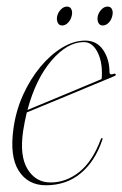

<svg xmlns="http://www.w3.org/2000/svg" viewBox="-20 -556 372 584"><path d="M291 -130Q269.5 -66 225.8 -29.2Q182 7.5 119.5 7.5Q65 7.5 37 -36.5Q9 -80.5 21 -165.5Q28.5 -219.5 50.2 -267.5Q72 -315.5 103 -352.8Q134 -390 169.2 -411.2Q204.5 -432.5 239 -432.5Q274.5 -432.5 293.8 -404Q313 -375.5 313 -337Q313 -326.5 326 -331.5Q330.5 -333 332 -330Q333 -327 329 -325Q326 -323.5 304 -314.5Q282 -305.5 249.2 -291.8Q216.5 -278 180.2 -263Q144 -248 112.2 -235Q80.5 -222 61.5 -214Q55 -187 50.5 -158.5Q39 -81.5 64 -41.2Q89 -1 133.5 -1Q181 -1 221 -32.8Q261 -64.5 286 -131Q287.5 -136 290 -136Q293.5 -136 291 -130ZM235 -428Q185 -428 137 -372.2Q89 -316.5 63.5 -221.5Q84 -230 117 -243.8Q150 -257.5 185.5 -272.2Q221 -287 249.5 -299Q278 -311 289 -315.5Q290 -321 290 -334Q290 -373.5 274.8 -400.8Q259.5 -428 235 -428ZM287 -310Q287 -310 287 -310.5ZM169 -478.5Q159.5 -478.5 155.5 -487.2Q151.5 -496 154 -507.5Q157 -519 165.5 -527.5Q174 -536 183.5 -536Q193.5 -536 197.2 -527.5Q201 -519 198 -507.5Q195.5 -496 187.2 -487.2Q179 -478.5 169 -478.5ZM292.5 -478.5Q283 -478.5 279 -487.2Q275 -496 277.5 -507.5Q280.5 -519 289 -527.5Q297.5 -536 307 -536Q317 -536 320.8 -527.5Q324.5 -519 321.5 -507.5Q319 -496 310.8 -487.2Q302.5 -478.5 292.5 -478.5Z"/></svg>

Font: Fraunces 144pt S000 Thin
Style: Italic
Weight: 100
Italic angle: -16°
Version: Version 1.000; ttfautohint (v1.8.3)